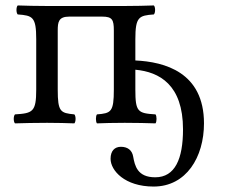

<svg xmlns="http://www.w3.org/2000/svg" viewBox="-20 -451 827 705"><path d="M437 -429H153C113 -429 75 -430 45 -431C39 -425 39 -404 45 -398C100 -394 113 -389 113 -307V-122C113 -40 100 -35 35 -31C29 -25 29 -4 35 2C65 1 113 0 153 0C193 0 223 1 253 2C259 -4 259 -25 253 -31C202 -36 192 -40 192 -122V-339C192 -370 195 -390 234 -390H355C392 -390 398 -379 398 -339V-122C398 -40 388 -35 336 -31C331 -25 331 -4 336 2C361 1 398 0 438 0C478 0 523 1 551 2C556 -4 556 -25 551 -31C486 -35 477 -40 477 -122V-195C565 -187 652 -140 652 24C652 132 623 200 550 200C484 200 475 157 469 124C465 100 448 88 424 88C401 88 386 103 386 132C386 175 438 234 544 234C664 234 729 126 729 2C729 -186 584 -224 477 -229V-307C477 -389 490 -394 545 -398C551 -404 551 -425 545 -431C515 -430 477 -429 437 -429Z"/></svg>

Font: Libertinus Math
Style: Regular
Weight: 400
Designer: Philipp H. Poll, Khaled Hosny
Foundry: Caleb Maclennan
Version: Version 7.050;RELEASE